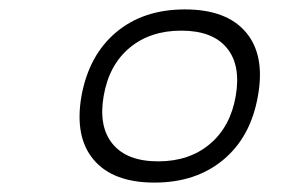

<svg xmlns="http://www.w3.org/2000/svg" viewBox="-20 -723 626 406"><path d="M306.6 -336.9Q218.8 -336.9 178 -385.3Q137.2 -433.6 152.3 -520Q168 -606.4 225.6 -654.8Q283.2 -703.1 371.1 -703.1Q459 -703.1 500 -654.8Q541 -606.4 525.4 -520Q510.3 -433.6 452.4 -385.3Q394.5 -336.9 306.6 -336.9ZM314.5 -381.8Q380.4 -381.8 423.8 -418.5Q467.3 -455.1 478.5 -520Q489.7 -585.4 459.5 -621.8Q429.2 -658.2 363.3 -658.2Q297.4 -658.2 253.9 -621.8Q210.4 -585.4 199.2 -520Q188 -455.1 218.3 -418.5Q248.5 -381.8 314.5 -381.8Z"/></svg>

Font: Cascadia Mono ExtraLight
Style: Italic
Weight: 200
Italic angle: -10°
Monospace: yes
Designer: Aaron Bell
Foundry: Saja Typeworks
Version: Version 2404.023; ttfautohint (v1.8.4)